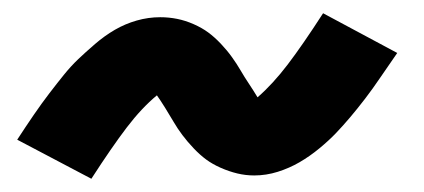

<svg xmlns="http://www.w3.org/2000/svg" viewBox="-20 -444 640 290"><path d="M118 -174 6 -233Q19 -253 31 -270.5Q43 -288 54.5 -303Q66 -318 76.5 -331Q87 -344 98 -354.5Q109 -365 123.5 -377.5Q138 -390 153.5 -399Q169 -408 186.5 -413Q204 -418 222 -418Q235 -418 247.5 -415.5Q260 -413 272.5 -407.5Q285 -402 294.5 -395Q304 -388 313.5 -378Q323 -368 330.5 -357.5Q338 -347 343.5 -337.5Q349 -328 356 -317.5Q363 -307 369 -297Q392 -317 414.5 -346.5Q437 -376 468 -424L580 -364Q566 -344 554.5 -327Q543 -310 531.5 -295Q520 -280 509 -267Q498 -254 487.5 -243Q477 -232 462.5 -220Q448 -208 432.5 -199Q417 -190 399.5 -184.5Q382 -179 364 -179Q351 -179 338.5 -182Q326 -185 313.5 -190.5Q301 -196 291.5 -203Q282 -210 272.5 -220Q263 -230 255.5 -240Q248 -250 242.5 -259.5Q237 -269 229.5 -281Q222 -293 217 -300Q194 -281 171.5 -251.5Q149 -222 118 -174Z"/></svg>

Font: Iosevka Etoile Extrabold
Style: Italic
Weight: 800
Italic angle: -9°
Designer: Belleve Invis
Foundry: Belleve Invis
Version: Version 22.1.2; ttfautohint (v1.8.4)